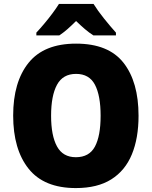

<svg xmlns="http://www.w3.org/2000/svg" viewBox="-20 -947 772 977"><path d="M685 -358Q685 -244 651 -161.5Q617 -79 546.5 -34.5Q476 10 366 10Q204 10 125.5 -88.5Q47 -187 47 -359Q47 -530 125.5 -627.5Q204 -725 367 -725Q532 -725 608.5 -627.5Q685 -530 685 -358ZM240 -358Q240 -257 270 -202Q300 -147 366 -147Q434 -147 463 -201Q492 -255 492 -358Q492 -461 463 -516Q434 -571 367 -571Q300 -571 270 -515.5Q240 -460 240 -358ZM456 -927Q477 -893 509.5 -852.5Q542 -812 570 -781V-767H455Q433 -781 412 -799Q391 -817 367 -840Q343 -816 323 -798.5Q303 -781 282 -767H165V-781Q182 -799 204 -825Q226 -851 246.5 -878.5Q267 -906 280 -927Z"/></svg>

Font: Noto Sans SemiCondensed Black
Style: Regular
Weight: 900
Width: 4
Designer: Monotype Design Team
Foundry: Monotype Imaging Inc.
Version: Version 2.013; ttfautohint (v1.8.4.7-5d5b)